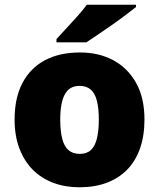

<svg xmlns="http://www.w3.org/2000/svg" viewBox="-20 -786 677 816"><path d="M594 -278Q594 -209 575 -155Q556 -101 520 -64.5Q484 -28 433 -9Q382 10 317 10Q257 10 206.5 -9Q156 -28 119.5 -64.5Q83 -101 62.5 -155Q42 -209 42 -278Q42 -370 75.5 -433.5Q109 -497 171 -530Q233 -563 320 -563Q400 -563 461.5 -530Q523 -497 558.5 -433.5Q594 -370 594 -278ZM236 -278Q236 -231 244 -198Q252 -165 270.5 -148.5Q289 -132 319 -132Q349 -132 366.5 -148.5Q384 -165 392 -198Q400 -231 400 -278Q400 -325 392 -357Q384 -389 366 -405Q348 -421 318 -421Q275 -421 255.5 -385Q236 -349 236 -278ZM558 -756Q540 -742 513 -721.5Q486 -701 455 -679.5Q424 -658 395.5 -638.5Q367 -619 347 -606H220V-620Q237 -639 261 -664.5Q285 -690 309 -717Q333 -744 349 -766H558Z"/></svg>

Font: Noto Sans Devanagari Black
Style: Regular
Weight: 900
Version: Version 2.003